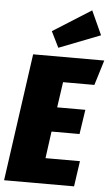

<svg xmlns="http://www.w3.org/2000/svg" viewBox="-73 -1003 611 1044"><g transform="rotate(5 233.0 -481.0)"><path d="M387.2 -961.9 446.8 -831.1 221.2 -743.2 178.2 -830.1ZM476.1 -695.8 434.1 -559.1H263.2L243.2 -419.9H397L377 -286.1H224.1L204.1 -139.2H392.1L372.1 0H-9.8L87.9 -695.8Z"/></g></svg>

Font: Fira Sans Compressed Heavy
Style: Italic
Weight: 900
Width: 3
Italic angle: -8°
Designer: Carrois Corporate & Edenspiekermann AG
Foundry: Carrois Corporate GbR & Edenspiekermann AG
Version: Version 4.203;PS 004.203;hotconv 1.0.88;makeotf.lib2.5.64775